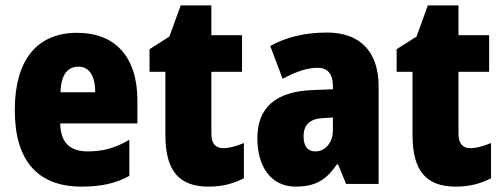

<svg xmlns="http://www.w3.org/2000/svg" viewBox="-20 -684 1868 714"><path d="M267 -562C119 -562 35 -463 35 -274C35 -86 121 10 283 10C356 10 411 -2 461 -30V-164C407 -133 363 -121 306 -121C238 -121 205 -156 204 -225H491V-310C491 -474 407 -562 267 -562ZM272 -436C310 -436 334 -405 334 -341H205C207 -410 234 -436 272 -436Z M810 -133C781 -133 766 -151 766 -187V-417H880V-553H766V-664H652L610 -548L536 -501V-417H595V-182C595 -46 648 10 756 10C810 10 849 -2 887 -21V-152C859 -141 834 -133 810 -133Z M1196 -563C1113 -563 1042 -545 985 -513L1031 -391C1081 -418 1125 -432 1160 -432C1198 -432 1218 -410 1218 -364V-352L1140 -349C1008 -343 937 -287 937 -169C937 -70 984 10 1079 10C1155 10 1194 -16 1233 -73H1237L1267 0H1388V-363C1388 -496 1315 -563 1196 -563ZM1184 -245 1218 -247V-200C1218 -153 1189 -121 1153 -121C1125 -121 1109 -139 1109 -177C1109 -220 1132 -243 1184 -245Z M1729 -133C1700 -133 1685 -151 1685 -187V-417H1799V-553H1685V-664H1571L1529 -548L1455 -501V-417H1514V-182C1514 -46 1567 10 1675 10C1729 10 1768 -2 1806 -21V-152C1778 -141 1753 -133 1729 -133Z"/></svg>

Font: Noto Sans Devanagari UI Condensed Black
Style: Regular
Weight: 900
Width: 3
Designer: Jelle Bosma - Monotype Design Team
Foundry: Monotype Imaging Inc.
Version: Version 2.004